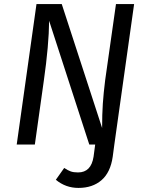

<svg xmlns="http://www.w3.org/2000/svg" viewBox="-20 -709 717 942"><path d="M638 -689 541 0 533 60Q522 137 478 175Q434 213 365 213Q302 213 254 173L295 115Q313 127 327 132Q341 137 363 137Q427 137 439 60L447 0H418L221 -607Q220 -488 195 -313L151 0H62L159 -689H283L481 -81Q481 -149 484.5 -200.5Q488 -252 496 -316L549 -689Z"/></svg>

Font: FiraGO
Style: Italic
Weight: 400
Italic angle: -8°
Designer: bBox Type GmbH
Foundry: bBox Type GmbH
Version: Version 1.001